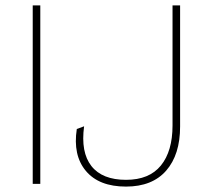

<svg xmlns="http://www.w3.org/2000/svg" viewBox="-20 -680 780 710"><path d="M129 -660V0H101V-660ZM646 -660V-212Q646 -108 594.5 -49Q543 10 446 10Q346 10 297.5 -48Q249 -106 264 -203L291 -213Q278 -117 318 -66Q358 -15 446 -15Q532 -15 575 -68Q618 -121 618 -216V-660Z"/></svg>

Font: Elaine Sans ExtraLight
Style: Regular
Weight: 275
Designer: Wei Huang
Foundry: Wei Huang
Version: Version 2.001;December 24, 2019;FontCreator 12.0.0.2547 64-b